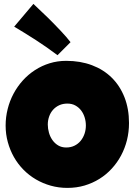

<svg xmlns="http://www.w3.org/2000/svg" viewBox="-20 -963 678 965"><path d="M628.4 -344.7Q628.4 -300.3 618.2 -259Q607.9 -217.8 588.6 -181.6Q569.3 -145.5 541.7 -115.5Q514.2 -85.4 479.7 -64Q445.3 -42.5 404.8 -30.5Q364.3 -18.6 318.8 -18.6Q274.9 -18.6 235.1 -29.8Q195.3 -41 160.6 -61.3Q126 -81.5 97.9 -110.1Q69.8 -138.7 50 -173.6Q30.3 -208.5 19.3 -248.5Q8.3 -288.6 8.3 -332Q8.3 -374.5 18.6 -415.3Q28.8 -456.1 48.1 -492.2Q67.4 -528.3 94.7 -558.6Q122.1 -588.9 156 -610.8Q189.9 -632.8 229.5 -645Q269 -657.2 313 -657.2Q383.8 -657.2 442.1 -635.3Q500.5 -613.3 541.7 -572.5Q583 -531.7 605.7 -473.9Q628.4 -416 628.4 -344.7ZM411.6 -332Q411.6 -353 405.5 -372.8Q399.4 -392.6 387.7 -408Q376 -423.3 358.6 -432.9Q341.3 -442.4 318.8 -442.4Q295.9 -442.4 277.8 -434.1Q259.8 -425.8 246.8 -411.4Q233.9 -397 227.1 -377.7Q220.2 -358.4 220.2 -336.9Q220.2 -316.4 226.1 -295.9Q231.9 -275.4 243.7 -258.8Q255.4 -242.2 272.7 -231.9Q290 -221.7 313 -221.7Q335.9 -221.7 354.2 -230.7Q372.6 -239.7 385.3 -255.1Q397.9 -270.5 404.8 -290.5Q411.6 -310.5 411.6 -332ZM269 -685.5Q215.3 -726.1 161.6 -760.7Q107.9 -795.4 51.3 -829.1L147.9 -943.4Q187 -906.7 222.7 -872.1Q237.8 -856.9 253.7 -840.8Q269.5 -824.7 284.4 -808.8Q299.3 -793 312.3 -778.1Q325.2 -763.2 334.5 -751Z"/></svg>

Font: Luckiest Guy RUS-BEL-UKR
Style: Regular
Weight: 400
Designer: Astigmatic (AOETI)
Foundry: Astigmatic (AOETI)
Version: Version 1.00 March 11, 2019, initial release